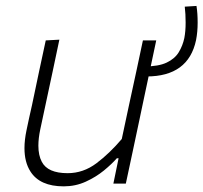

<svg xmlns="http://www.w3.org/2000/svg" viewBox="-20 -634 702 663"><path d="M200 9.5Q117.5 9.5 85 -42Q64.5 -74 64.5 -122.5Q64.5 -150.5 71.5 -184Q76 -205.5 80.2 -225Q84.5 -244.5 90.5 -271Q103.5 -334 114.8 -386.5Q126 -439 138 -494.5L185 -497Q173 -441 162 -388Q150.5 -334.5 137.5 -273.5L119 -187Q112.5 -156 112.5 -131Q112.5 -97.5 124.5 -75Q145 -36 213.5 -36Q267.5 -36 313 -70.2Q358.5 -104.5 400.5 -154L426 -273.5Q439 -333.5 450.5 -386.5Q461.5 -439 473.5 -494.5H519.5Q507.5 -439 496.5 -386Q485.5 -333 472 -270.5L461.5 -220.5Q448 -159 437.5 -107.5Q426.5 -56 414.5 0H371.5L389.5 -87.5H383.5Q366.5 -68 338.8 -45.2Q311 -22.5 275.8 -6.5Q240.5 9.5 200 9.5ZM486 -370 478.5 -404.5Q527.5 -404.5 555.8 -418Q584 -431.5 597.5 -454Q611 -476.5 616.5 -502.5Q621 -525.5 621 -556Q621 -586 618 -611L658.5 -613.5Q662.5 -588.5 662.5 -556Q662.5 -523.5 657 -495.5Q630.5 -370 486 -370Z"/></svg>

Font: Heraclito ExtraLight
Style: Italic
Weight: 200
Italic angle: -12°
Designer: Kostas Bartsokas (font) & Cristiano Sobral (main changes)
Foundry: Kostas Bartsokas (font) & Cristiano Sobral (main changes)
Version: Version 1.00;July 8, 2020;FontCreator 13.0.0.2655 64-bit